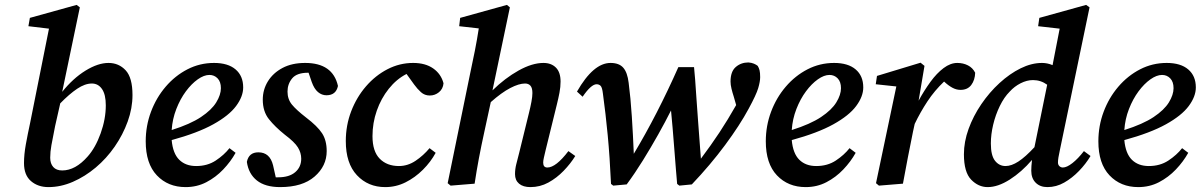

<svg xmlns="http://www.w3.org/2000/svg" viewBox="-20 -750 4903 784"><path d="M185 -106Q185 -82 197.5 -68Q210 -54 234 -54Q288 -54 338 -111Q370 -147 391 -205.5Q412 -264 412 -320Q412 -364 396.5 -386.5Q381 -409 355 -409Q327 -409 295 -387.5Q263 -366 226 -328L205 -235Q195 -185 190 -157.5Q185 -130 185 -106ZM178 14Q135 14 106.5 -10.5Q78 -35 78 -84Q78 -119 85.5 -160.5Q93 -202 103 -248L180 -633L96 -643L102 -677L293 -730L306 -720L234 -375Q278 -430 329 -461.5Q380 -493 423 -493Q465 -493 493 -463Q521 -433 521 -362Q521 -308 501.5 -254Q482 -200 448.5 -151.5Q415 -103 371 -66Q327 -29 277.5 -7.5Q228 14 178 14Z M835 -444Q813 -444 787.5 -426Q762 -408 739 -377Q716 -346 700 -305Q684 -264 681 -219Q757 -243 800.5 -272Q844 -301 863 -332Q882 -363 882 -390Q882 -416 868.5 -430Q855 -444 835 -444ZM738 14Q666 14 620.5 -34Q575 -82 575 -173Q575 -236 596.5 -293.5Q618 -351 656.5 -396Q695 -441 745.5 -467Q796 -493 854 -493Q911 -493 942 -466.5Q973 -440 973 -393Q973 -356 944 -317Q915 -278 851 -242.5Q787 -207 681 -178Q686 -123 712 -97.5Q738 -72 781 -72Q827 -72 861 -94.5Q895 -117 917 -145L942 -126Q922 -90 891.5 -58Q861 -26 822.5 -6Q784 14 738 14Z M1314 -133Q1314 -72 1264.5 -29Q1215 14 1124 14Q1063 14 1029 -13Q995 -40 988 -89Q996 -128 1035 -128Q1082 -128 1095 -75L1106 -26Q1108 -26 1110.5 -26Q1113 -26 1116 -26Q1161 -26 1185.5 -47Q1210 -68 1210 -102Q1210 -126 1196.5 -148Q1183 -170 1143 -200Q1103 -232 1078 -263.5Q1053 -295 1053 -343Q1053 -384 1074 -418Q1095 -452 1133.5 -472.5Q1172 -493 1226 -493Q1339 -493 1360 -399Q1352 -361 1313 -361Q1294 -361 1278.5 -374Q1263 -387 1253 -415L1240 -453H1238Q1192 -453 1173 -430Q1154 -407 1154 -376Q1154 -345 1172 -323Q1190 -301 1230 -270Q1276 -235 1295 -206Q1314 -177 1314 -133Z M1553 14Q1483 14 1437.5 -34.5Q1392 -83 1392 -174Q1392 -238 1414 -295.5Q1436 -353 1474.5 -397.5Q1513 -442 1562.5 -467.5Q1612 -493 1667 -493Q1717 -493 1749 -470.5Q1781 -448 1791 -410Q1789 -387 1772.5 -373.5Q1756 -360 1735 -360Q1714 -360 1699 -373.5Q1684 -387 1671 -405L1640 -448Q1599 -427 1567.5 -387.5Q1536 -348 1518.5 -298Q1501 -248 1501 -194Q1501 -132 1530.5 -102Q1560 -72 1609 -72Q1645 -72 1677 -93.5Q1709 -115 1734 -145L1759 -126Q1739 -89 1707 -57Q1675 -25 1636 -5.5Q1597 14 1553 14Z M1820 8 1808 -2 1900 -451Q1910 -497 1919 -542.5Q1928 -588 1935 -634L1855 -643L1859 -677L2050 -730L2062 -720L1991 -381Q2042 -431 2097.5 -462Q2153 -493 2199 -493Q2231 -493 2250 -474Q2269 -455 2269 -417Q2269 -395 2264.5 -371.5Q2260 -348 2254 -324L2208 -137Q2204 -120 2201 -107Q2198 -94 2198 -86Q2198 -66 2215 -66Q2250 -66 2301 -133L2329 -113Q2310 -82 2281.5 -52.5Q2253 -23 2219 -4.5Q2185 14 2146 14Q2116 14 2099.5 0Q2083 -14 2083 -39Q2083 -59 2088 -79Q2093 -99 2100 -126L2140 -289Q2146 -313 2150 -334.5Q2154 -356 2154 -370Q2154 -391 2146 -400Q2138 -409 2124 -409Q2099 -409 2063.5 -390.5Q2028 -372 1984 -333L1958 -213Q1945 -154 1935.5 -103.5Q1926 -53 1918 0Z M2475 1Q2470 -109 2461.5 -198Q2453 -287 2442 -367Q2439 -393 2432.5 -399.5Q2426 -406 2416 -406Q2394 -406 2359 -355L2336 -376Q2403 -493 2473 -493Q2508 -493 2525 -473.5Q2542 -454 2547 -412Q2555 -351 2560 -274Q2565 -197 2568 -122Q2616 -202 2661.5 -290.5Q2707 -379 2750 -476H2814Q2816 -460 2818.5 -425Q2821 -390 2824 -346Q2827 -302 2830.5 -255.5Q2834 -209 2837 -168.5Q2840 -128 2842 -102Q2884 -158 2918 -209.5Q2952 -261 2986 -321L2976 -356Q2971 -371 2967 -387.5Q2963 -404 2963 -417Q2963 -458 2984.5 -476.5Q3006 -495 3036 -495Q3049 -494 3058.5 -490Q3068 -486 3074 -481Q3079 -473 3081.5 -463Q3084 -453 3084 -435Q3084 -417 3076 -390Q3068 -363 3037 -306Q3001 -239 2941 -158Q2881 -77 2805 3L2754 8L2745 1Q2743 -20 2740 -58Q2737 -96 2733.5 -140.5Q2730 -185 2726.5 -227.5Q2723 -270 2720 -299Q2697 -253 2667.5 -200.5Q2638 -148 2605.5 -95.5Q2573 -43 2539 3L2484 8Z M3367 -444Q3345 -444 3319.5 -426Q3294 -408 3271 -377Q3248 -346 3232 -305Q3216 -264 3213 -219Q3289 -243 3332.5 -272Q3376 -301 3395 -332Q3414 -363 3414 -390Q3414 -416 3400.5 -430Q3387 -444 3367 -444ZM3270 14Q3198 14 3152.5 -34Q3107 -82 3107 -173Q3107 -236 3128.5 -293.5Q3150 -351 3188.5 -396Q3227 -441 3277.5 -467Q3328 -493 3386 -493Q3443 -493 3474 -466.5Q3505 -440 3505 -393Q3505 -356 3476 -317Q3447 -278 3383 -242.5Q3319 -207 3213 -178Q3218 -123 3244 -97.5Q3270 -72 3313 -72Q3359 -72 3393 -94.5Q3427 -117 3449 -145L3474 -126Q3454 -90 3423.5 -58Q3393 -26 3354.5 -6Q3316 14 3270 14Z M3557 -2 3640 -397 3556 -406 3561 -440 3739 -494 3755 -481 3731 -339Q3754 -381 3779.5 -416Q3805 -451 3833 -472Q3861 -493 3889 -493Q3913 -493 3932.5 -483Q3952 -473 3962 -453Q3961 -423 3946 -403Q3931 -383 3902 -383Q3885 -383 3868.5 -392Q3852 -401 3835 -417Q3796 -380 3767 -336Q3738 -292 3715 -244L3708 -212Q3697 -159 3687 -106.5Q3677 -54 3667 0L3569 8Z M4026 -164Q4026 -115 4043 -93.5Q4060 -72 4086 -72Q4110 -72 4138.5 -90.5Q4167 -109 4204 -149L4256 -404Q4230 -423 4198 -423Q4173 -423 4147.5 -410Q4122 -397 4103 -376Q4080 -353 4062.5 -317Q4045 -281 4035.5 -241Q4026 -201 4026 -164ZM4308 -138Q4304 -120 4302 -107.5Q4300 -95 4300 -87Q4300 -77 4306 -71.5Q4312 -66 4320 -66Q4336 -66 4359 -84Q4382 -102 4406 -133L4433 -113Q4414 -81 4386 -52Q4358 -23 4325.5 -4.5Q4293 14 4257 14Q4227 14 4209 -4Q4191 -22 4191 -53Q4191 -70 4194 -97Q4152 -48 4103.5 -17Q4055 14 4013 14Q3975 14 3945.5 -16.5Q3916 -47 3916 -120Q3916 -171 3935 -223.5Q3954 -276 3987 -324.5Q4020 -373 4061.5 -411Q4103 -449 4147.5 -471Q4192 -493 4235 -493Q4257 -493 4278 -484L4307 -633L4219 -643L4224 -677L4415 -730L4429 -720Z M4725 -444Q4703 -444 4677.5 -426Q4652 -408 4629 -377Q4606 -346 4590 -305Q4574 -264 4571 -219Q4647 -243 4690.5 -272Q4734 -301 4753 -332Q4772 -363 4772 -390Q4772 -416 4758.5 -430Q4745 -444 4725 -444ZM4628 14Q4556 14 4510.5 -34Q4465 -82 4465 -173Q4465 -236 4486.5 -293.5Q4508 -351 4546.5 -396Q4585 -441 4635.5 -467Q4686 -493 4744 -493Q4801 -493 4832 -466.5Q4863 -440 4863 -393Q4863 -356 4834 -317Q4805 -278 4741 -242.5Q4677 -207 4571 -178Q4576 -123 4602 -97.5Q4628 -72 4671 -72Q4717 -72 4751 -94.5Q4785 -117 4807 -145L4832 -126Q4812 -90 4781.5 -58Q4751 -26 4712.5 -6Q4674 14 4628 14Z"/></svg>

Font: Source Serif Pro SemiBold
Style: Italic
Weight: 600
Italic angle: -12°
Designer: Frank Grießhammer
Foundry: Adobe Systems Incorporated
Version: Version 3.001;hotconv 1.0.111;makeotfexe 2.5.65597